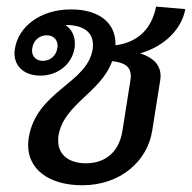

<svg xmlns="http://www.w3.org/2000/svg" viewBox="-20 -539 575 575"><path d="M120 -433.3C140 -433.3 152.5 -420 152.5 -401.7C152.5 -399.2 151.7 -397.5 151.7 -395C148.3 -372.5 130.8 -356.7 108.3 -356.7C88.3 -356.7 75.8 -370 75.8 -388.3C75.8 -390.8 76.7 -392.5 76.7 -395C80 -417.5 97.5 -433.3 120 -433.3ZM325.8 -403.3V-408.3C325.8 -470 277.5 -510.8 192.5 -510.8C96.7 -510.8 35 -455.8 25 -395C24.2 -390 23.3 -385 23.3 -380C23.3 -338.3 55 -312.5 100.8 -312.5C151.7 -312.5 195 -345 203.3 -395C204.2 -400 204.2 -405 204.2 -409.2C204.2 -433.3 193.3 -452.5 175.8 -464.2H176.7C229.2 -464.2 258.3 -443.3 258.3 -405C258.3 -400.8 258.3 -396.7 257.5 -391.7C240.8 -287.5 88.3 -267.5 65.8 -125C65 -118.3 64.2 -110.8 64.2 -104.2C64.2 -34.2 123.3 15.8 226.7 15.8C340.8 15.8 421.7 -56.7 435.8 -147.5L460 -300C460.8 -304.2 460.8 -308.3 460.8 -312.5C460.8 -345.8 436.7 -367.5 400 -379.2C470.8 -400 523.3 -449.2 535 -511.7L447.5 -519.2C434.2 -453.3 394.2 -412.5 325.8 -403.3ZM315.8 -355.8C356.7 -351.7 371.7 -336.7 371.7 -311.7C371.7 -308.3 371.7 -304.2 370.8 -300L346.7 -147.5C335.8 -78.3 290 -50 237.5 -50C189.2 -50 154.2 -73.3 154.2 -117.5C154.2 -121.7 154.2 -126.7 155 -131.7C170 -227.5 281.7 -260.8 315.8 -355.8Z"/></svg>

Font: Boon Medium
Style: Italic
Weight: 500
Italic angle: -9°
Designer: Sungsit Sawaiwan
Foundry: FontUni
Version: Version 3.0